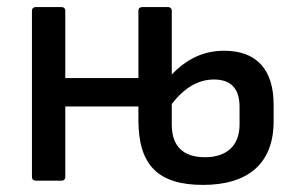

<svg xmlns="http://www.w3.org/2000/svg" viewBox="-20 -509 842 541"><path d="M80 0H154C160 0 164 -4 164 -10V-209H370V-171C370 -44 425 12 552 12C681 12 751 -50 751 -167V-214C751 -314 702 -366 612 -366C552 -366 505 -342 464 -299V-479C464 -485 460 -489 454 -489H381C374 -489 370 -485 370 -479V-289H164V-479C164 -485 160 -489 154 -489H80C74 -489 70 -485 70 -479V-10C70 -4 74 0 80 0ZM464 -158V-216C498 -260 537 -285 583 -285C631 -285 655 -259 655 -208V-158C655 -99 619 -66 558 -66C495 -66 464 -98 464 -158Z"/></svg>

Font: Sofia Sans Cond SemiBold
Style: Regular
Weight: 600
Width: 3
Designer: Botio Nikoltchev, Ani Petrova
Foundry: lettersoup
Version: Version 4.100